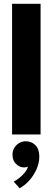

<svg xmlns="http://www.w3.org/2000/svg" viewBox="-20 -708 286 1011"><path d="M193.7 0H43.6V-688H193.7ZM116 35.8Q145.4 35.8 166.2 56.3Q187 76.7 187 115.6Q187 149.9 172.5 182.7Q158.1 215.6 134.5 241.9Q110.9 268.2 83.4 283.3L52.2 248.4Q65.5 241.5 81 229.5Q96.5 217.5 109.4 202Q122.4 186.5 127.5 169.3Q119.9 173.5 106 173.5Q82.6 173.4 64.2 155.2Q45.8 137.1 45.8 106.3Q45.8 86.5 55.3 70.6Q64.8 54.7 80.8 45.3Q96.9 35.8 116 35.8Z"/></svg>

Font: League Spartan Extralight
Style: Regular
Weight: 200
Foundry: The League of Moveable Type
Version: Version 2.300; ttfautohint (v1.8.3)